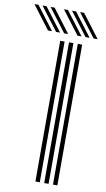

<svg xmlns="http://www.w3.org/2000/svg" viewBox="-239 -1026 593 1075"><g transform="rotate(10 57.5 -488.5)"><path d="M143.7 0V-800H168.7V0ZM43.9 0V-800H68.8V0ZM93.8 0V-800H118.8V0ZM58.2 -845 -42.2 -977.4H-19.3L81.1 -845ZM-33.6 -845 -133.9 -977.4H-111L-10.6 -845ZM12.3 -845 -88.1 -977.4H-65.2L35.2 -845ZM225.9 -845 125.5 -977.4H148.4L248.8 -845ZM134.2 -845 33.8 -977.4H56.7L157.1 -845ZM180 -845 79.7 -977.4H102.6L203 -845Z"/></g></svg>

Font: Big Shoulders Inline Thin
Style: Regular
Weight: 100
Designer: Patric King
Foundry: XO Type Co
Version: Version 2.002